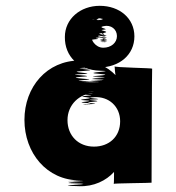

<svg xmlns="http://www.w3.org/2000/svg" viewBox="-20 -738 606 660"><path d="M203 -611C202 -544 251 -497 323 -495C393 -493 250 -489 322 -484C392 -479 248 -476 320 -474C390 -472 247 -469 317 -467C386 -465 242 -463 313 -462C382 -461 235 -459 303 -457C370 -455 223 -455 290 -455C355 -455 209 -456 279 -457C347 -458 201 -460 269 -463C336 -466 190 -469 260 -474C329 -478 186 -481 259 -483C331 -486 191 -490 267 -494C342 -499 202 -502 276 -503C348 -504 208 -505 282 -506C354 -507 214 -508 290 -508C365 -509 226 -509 300 -509C373 -509 233 -508 309 -507C384 -506 245 -506 319 -506C391 -506 442 -550 442 -613C442 -675 391 -718 323 -718C256 -718 203 -673 203 -611ZM290 -627C290 -655 311 -678 336 -679C361 -682 309 -681 331 -681C357 -681 301 -676 326 -676C352 -676 301 -674 326 -674C351 -674 301 -673 326 -673C351 -671 301 -668 326 -668C350 -668 297 -669 320 -669C346 -669 276 -671 301 -671C327 -671 253 -670 278 -668C301 -667 248 -666 271 -664C294 -662 241 -659 261 -654C282 -649 228 -645 251 -641C275 -637 225 -632 252 -625C280 -619 233 -614 263 -610C294 -606 248 -603 276 -602C305 -601 259 -600 290 -600C322 -600 277 -600 307 -603C337 -605 291 -607 318 -609C346 -611 298 -613 325 -616C352 -619 303 -621 329 -624C355 -619 305 -616 330 -614C356 -612 306 -610 331 -608C357 -606 306 -602 331 -602C357 -602 307 -597 332 -597C358 -597 307 -595 333 -594C359 -593 310 -593 336 -593C363 -593 314 -594 340 -595C366 -596 316 -598 341 -598C367 -598 315 -602 340 -602C365 -602 314 -609 339 -609C365 -609 314 -615 339 -615C364 -615 314 -620 338 -625C363 -630 312 -634 336 -636C361 -638 311 -643 336 -648C362 -654 382 -637 382 -614C382 -591 362 -574 335 -574C308 -574 290 -601 290 -627ZM64 -326C64 -212 141 -118 254 -118C307 -118 142 -115 255 -115C308 -115 143 -111 256 -109C309 -107 143 -106 255 -105C307 -104 141 -101 252 -98C302 -96 345 -117 372 -147C372 -147 372 -105 371 -106C370 -108 501 -109 501 -110C501 -112 502 -499 503 -502C504 -504 372 -506 374 -510C374 -510 376 -477 378 -479C347 -511 305 -530 254 -530C141 -530 64 -439 64 -326ZM212 -325C212 -378 253 -417 304 -418C354 -419 254 -419 304 -421C353 -422 252 -423 301 -423C351 -423 249 -424 299 -424C346 -424 243 -426 292 -425C339 -424 237 -422 285 -419C332 -416 231 -414 280 -412C329 -410 228 -408 276 -404C324 -399 223 -396 273 -393C323 -390 224 -387 276 -384C328 -381 229 -379 282 -378C334 -377 237 -378 291 -380C344 -382 246 -384 299 -388C351 -392 252 -394 303 -396C353 -398 254 -401 304 -404C354 -407 393 -372 393 -321C393 -268 355 -234 303 -234C249 -234 212 -272 212 -325Z"/></svg>

Font: Hussar Wojna
Style: 3
Weight: 400
Designer: Robert Jablonski
Foundry: Cannot Into Space Fonts
Version: Version 1.01